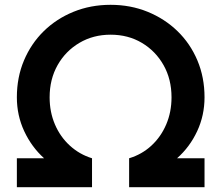

<svg xmlns="http://www.w3.org/2000/svg" viewBox="-20 -777 918 797"><path d="M50 0H362V-120Q310 -136 270 -172.5Q230 -209 208 -260.5Q186 -312 186 -373Q186 -448 219 -506.5Q252 -565 309.5 -599Q367 -633 439 -633Q512 -633 569 -599Q626 -565 659 -506.5Q692 -448 692 -373Q692 -312 670 -260.5Q648 -209 608.5 -172.5Q569 -136 516 -120V0H829V-120H715Q768 -167 798.5 -232.5Q829 -298 829 -373Q829 -456 799.5 -526Q770 -596 717 -647.5Q664 -699 593 -728Q522 -757 439 -757Q356 -757 285 -728Q214 -699 161.5 -647.5Q109 -596 79.5 -526Q50 -456 50 -373Q50 -298 80.5 -232.5Q111 -167 163 -120H50Z"/></svg>

Font: Plus Jakarta Sans
Style: Bold
Weight: 700
Designer: Gumpita Rahayu
Foundry: Tokotype
Version: Version 2.004; ttfautohint (v1.8.3)